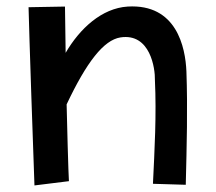

<svg xmlns="http://www.w3.org/2000/svg" viewBox="-20 -529 658 585"><path d="M190 23C190 23 188 -1 183 -211C244 -340 296 -407 347 -415C438 -429 453 -320 452 -285C457 -179 451 -73 446 31L546 34C549 -88 552 -199 548 -311C545 -385 518 -518 369 -509C290 -504 223 -442 180 -368L178 -509L67 -507C67 -507 69 -412 85 36Z"/></svg>

Font: McLaren
Style: Regular
Weight: 400
Designer: Astigmatic (AOETI)
Foundry: Astigmatic (AOETI)
Version: Version 1.000